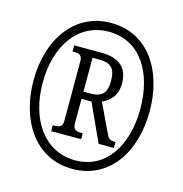

<svg xmlns="http://www.w3.org/2000/svg" viewBox="-108 -824 891 934"><g transform="rotate(15 337.5 -357.5)"><path d="M338 10C523 10 630 -151 630 -358C630 -563 525 -725 339 -725C154 -725 45 -563 45 -358C45 -156 151 10 338 10ZM341 -34C186 -34 91 -172 91 -359C91 -542 183 -681 339 -681C494 -681 583 -545 583 -358C583 -172 495 -34 341 -34ZM192 -141H343V-171H332C312 -171 294 -175 294 -206V-331H344L431 -141H508V-171C482 -171 474 -175 463 -197L393 -344C429 -359 465 -390 465 -454C465 -533 419 -573 328 -573H192V-542H202C223 -542 241 -538 241 -507V-206C241 -175 223 -171 202 -171H192ZM327 -367H294V-538H325C386 -538 410 -516 410 -453C410 -394 390 -367 327 -367Z"/></g></svg>

Font: Noto Serif Georgian ExtraCondensed Medium
Style: Regular
Weight: 500
Width: 2
Designer: Monotype Design Team, Akaki Razmadze
Foundry: Google LLC
Version: Version 2.003